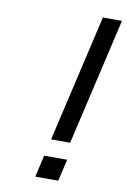

<svg xmlns="http://www.w3.org/2000/svg" viewBox="-83 -773 546 823"><g transform="rotate(10 190.0 -361.0)"><path d="M252 -169H169L297 -722H380ZM130 0 152 -95H252L230 0Z"/></g></svg>

Font: Perun
Style: Italic
Weight: 400
Italic angle: -12°
Foundry: Copyright (c) Stefan Peev, Context Ltd, 2016
Version: Version 1.027